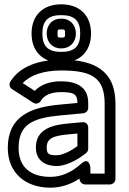

<svg xmlns="http://www.w3.org/2000/svg" viewBox="-20 -828 596 888"><path d="M263 -502C404.8 -502 464 -469.1 464 -348V-25H398V-53C398 -53 392.9 -104.8 356.2 -71.5C309.7 -29.3 262.6 -10 213 -10C118.4 -10 66 -57.9 66 -144C66 -254.5 133.9 -282.1 257.4 -294.1L365.3 -304.1C378.3 -305.3 388 -316.8 388 -329V-352C388 -431.9 325.9 -452 261 -452C212 -452 168.4 -437 140.9 -407.7L85.1 -443.5C120.1 -480.9 182 -502 263 -502ZM263 -552C160.2 -552 70.7 -521.1 27.6 -449.9C20.8 -438.7 24.1 -423.3 35.5 -416L133.5 -353C147.3 -344.1 162.5 -350.5 168.8 -361.8C181.7 -384.8 212.8 -402 261 -402C321.1 -402 338 -393.4 338 -351.8L252.6 -343.9C126.2 -331.6 16 -292.4 16 -144C16 -29.1 97 40 213 40C260.4 40 305.3 25.9 348 -2V0C348 10.7 357.9 25 373 25H489C499.7 25 514 15.1 514 0V-348C514 -503.2 414.4 -552 263 -552ZM146 -146C146 -84.4 191.1 -60 242 -60C262.5 -60 284.2 -66.1 308.1 -76.6C332.4 -87.3 355.9 -102.1 378.8 -120.6C384.6 -125.3 388 -132.7 388 -140V-238C388 -248.7 381.2 -264.8 360.7 -262.9L296.7 -256.9C228.3 -250.9 146 -234.7 146 -146ZM242 -110C204.5 -110 196 -116.6 196 -146C196 -188.9 227.2 -200.6 301.3 -207.1L338 -210.5V-152.2C315.3 -135.1 273.2 -110 242 -110ZM263 -758C325.3 -758 351 -731.9 351 -673C351 -613.3 324.4 -588 263 -588C201.9 -588 176 -614.4 176 -673C176 -731.8 202.2 -758 263 -758ZM263 -808C178.6 -808 126 -756.7 126 -673C126 -589.7 178.2 -538 263 -538C347 -538 401 -587.8 401 -673C401 -756.9 348.4 -808 263 -808ZM331 -673C331 -713.6 303.9 -742 263 -742C222.3 -742 196 -713.2 196 -673C196 -632.8 222.3 -604 263 -604C303.9 -604 331 -632.3 331 -673ZM281 -673C281 -655 279.5 -654 263 -654C247.7 -654 246 -654.5 246 -673C246 -691.5 247.7 -692 263 -692C279.5 -692 281 -691 281 -673Z"/></svg>

Font: Fog Sans
Style: Outline
Weight: 700
Foundry: Intel Corporation
Version: Version 1.00